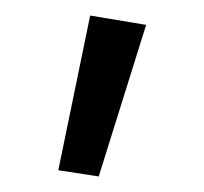

<svg xmlns="http://www.w3.org/2000/svg" viewBox="-20 -731 263 247"><path d="M55 -512 96 -711 168 -699 107 -504Z"/></svg>

Font: Ysabeau SC
Style: Regular
Weight: 400
Designer: Christian Thalmann (Catharsis Fonts)
Version: Version 0.003